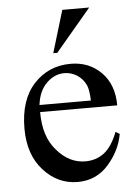

<svg xmlns="http://www.w3.org/2000/svg" viewBox="-53 -756 572 811"><g transform="rotate(-5 233.5 -350.0)"><path d="M111 -293Q111 -188 163 -130Q215 -69 284 -69Q329 -69 363 -94.5Q397 -120 421 -182L438 -172Q426 -102 374.5 -43.5Q323 15 244 15Q160 15 99.5 -51.5Q39 -118 39 -229Q39 -351 101 -418Q163 -485 257 -485Q335 -485 386.5 -433Q438 -381 438 -293ZM111 -323H329Q327 -368 319 -387Q306 -416 281 -432Q256 -448 227 -448Q185 -448 151.5 -415Q118 -382 111 -323ZM356 -715 205 -536H188L242 -715Z"/></g></svg>

Font: MM Ethnic
Style: Regular
Weight: 400
Designer: Khon Soe Zaw Thu
Version: Version 1.00 July 18, 2016, initial release